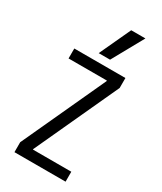

<svg xmlns="http://www.w3.org/2000/svg" viewBox="-244 -1085 988 1171"><g transform="rotate(30 250.0 -500.0)"><path d="M70 0V-70L340 -656V-660H70V-730H430V-660L160 -74V-70H430V0ZM293 -780H213L315 -1000H415Z"/></g></svg>

Font: M PLUS 1 Code
Style: Regular
Weight: 400
Designer: Coji Morishita
Foundry: UNDERFOREST DESIGN
Version: Version 1.005